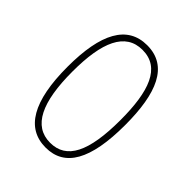

<svg xmlns="http://www.w3.org/2000/svg" viewBox="-163 -628 728 728"><g transform="rotate(45 201.5 -263.5)"><path d="M357 -264C357 -433 315 -537 202 -537C96 -537 46 -444 46 -266C46 -80 100 10 204 10C306 10 357 -77 357 -264ZM72 -266C72 -424 110 -512 202 -512C298 -512 331 -418 331 -265C331 -94 291 -15 203 -15C113 -15 72 -102 72 -266Z"/></g></svg>

Font: Noto Sans Malayalam ExtraCondensed Thin
Style: Regular
Weight: 100
Width: 2
Designer: Jelle Bosma - Monotype Design Team
Foundry: Monotype Imaging Inc.
Version: Version 2.104